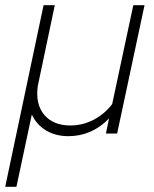

<svg xmlns="http://www.w3.org/2000/svg" viewBox="-46 -512 589 736"><path d="M-26 204 121 -492H164L99 -183Q89 -113 123.5 -72Q158 -31 224 -31Q271 -31 313 -53Q355 -75 384 -113L465 -492H508L403 0H360L372 -58Q306 10 216 10Q167 10 130.5 -12Q94 -34 76 -73L17 204Z"/></svg>

Font: Red Hat Display
Style: Italic
Weight: 300
Italic angle: -12°
Designer: Pentagram, MCKL
Foundry: Pentagram, MCKL
Version: Version 1.023